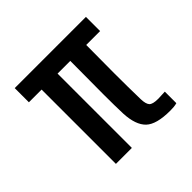

<svg xmlns="http://www.w3.org/2000/svg" viewBox="-151 -757 919 919"><g transform="rotate(-45 308.0 -297.5)"><path d="M146 0V-503H60V-599H542V-503H448V-494Q447 -406 447 -313.5Q447 -221 449 -134Q450 -102 461 -89.5Q472 -77 510 -77Q523 -77 533 -78Q543 -79 556 -79V-1Q546 2 534 3Q522 4 510 4Q417 4 381 -30.5Q345 -65 341 -145Q339 -200 339 -277Q339 -354 340 -478V-503H254V0Z"/></g></svg>

Font: Big Shoulders Display
Style: Bold
Weight: 700
Designer: Patric King
Foundry: XO Type Co
Version: Version 1.000; ttfautohint (v1.8.2)